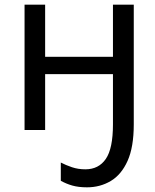

<svg xmlns="http://www.w3.org/2000/svg" viewBox="-20 -556 661 821"><path d="M552 -536V-24Q552 73 525.5 132Q499 191 453.5 218Q408 245 352 245Q316 245 289.5 237.5Q263 230 240 217V139Q261 150 287.5 159Q314 168 345 168Q402 168 432.5 123.5Q463 79 463 -24V-239H173V0H85V-536H173V-313H463V-536Z"/></svg>

Font: Noto Sans IKEA
Style: Regular
Weight: 400
Designer: Monotype Design Team
Foundry: Monotype Imaging Inc.
Version: Version 2.001